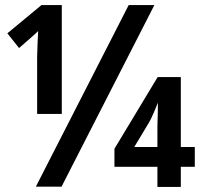

<svg xmlns="http://www.w3.org/2000/svg" viewBox="-20 -734 810 755"><path d="M126 -286H223V-714H143L9 -603L55 -545C103 -587 125 -606 130 -612C128 -578 127 -544 126 -510ZM121 0H222L587 -714H486ZM599 1H691V-78H746V-156H691V-431H600L430 -149V-78H599ZM508 -156 567 -254C575 -268 593 -309 601 -330C601 -300 600 -269 599 -239V-156Z"/></svg>

Font: Kathrein 77 Bold Condensed
Style: Regular
Weight: 700
Width: 3
Designer: Lazydogs Typefoundry, based on Open Sans by Ascender Corporation
Foundry: Lazydogs Typefoundry
Version: Version 1.003;PS 001.003;hotconv 1.0.88;makeotf.lib2.5.64775